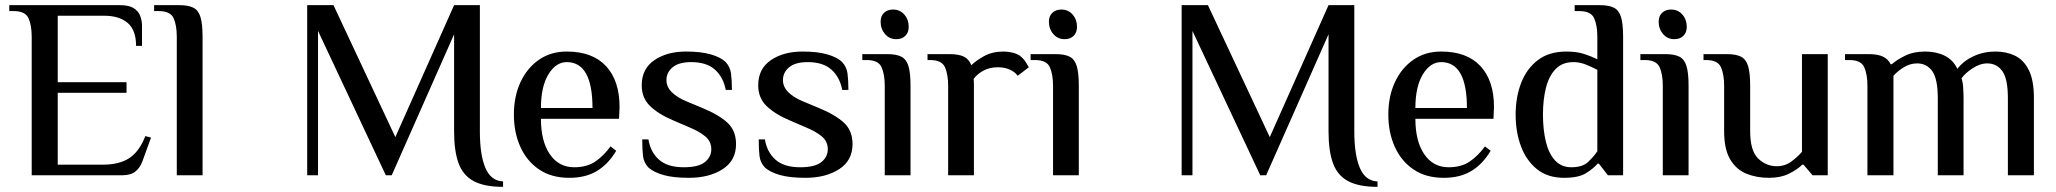

<svg xmlns="http://www.w3.org/2000/svg" viewBox="-20 -680 7977 745"><path d="M103 0V-537Q103 -582 90.5 -609.5Q78 -637 33 -637H16V-660H446Q480 -660 498.5 -648.5Q517 -637 524 -618.5Q531 -600 531 -580V-502H508Q508 -563 475.5 -591Q443 -619 383 -619H204V-361H471V-320H204V-41H378Q442 -41 481 -66Q520 -91 544 -152L566 -146L533 -55Q524 -30 506 -15Q488 0 455 0Z M666 0V-537Q666 -582 653.5 -609.5Q641 -637 596 -637H578V-660H676Q711 -660 730.5 -650Q750 -640 758 -613.5Q766 -587 766 -537V0Z M1932 45Q1859 45 1817.5 22.5Q1776 0 1759 -47.5Q1742 -95 1742 -170V-547L1500 0H1477L1214 -560V0H1172V-660H1274L1514 -148L1742 -660H1842V-170Q1842 -79 1863.5 -28.5Q1885 22 1932 24Z M2189 10Q2119 10 2071 -23Q2023 -56 1998.5 -111.5Q1974 -167 1974 -235Q1974 -306 1999.5 -361Q2025 -416 2071 -448Q2117 -480 2179 -480Q2279 -480 2331.5 -423.5Q2384 -367 2384 -265L2382 -219H2079Q2079 -132 2113.5 -81.5Q2148 -31 2208 -31Q2257 -31 2289.5 -53Q2322 -75 2349 -112L2371 -95Q2341 -44 2297 -17Q2253 10 2189 10ZM2079 -261H2279Q2279 -439 2179 -439Q2137 -439 2108 -391.5Q2079 -344 2079 -261Z M2653 10Q2592 10 2554 -1Q2516 -12 2496 -30Q2478 -49 2475 -75Q2472 -101 2472 -139H2496Q2504 -90 2537 -60.5Q2570 -31 2633 -31Q2690 -31 2715 -51Q2740 -71 2740 -101Q2740 -131 2717 -150.5Q2694 -170 2650 -188L2592 -213Q2535 -237 2502.5 -268.5Q2470 -300 2470 -349Q2470 -413 2519 -446.5Q2568 -480 2642 -480Q2700 -480 2738 -469Q2776 -458 2795 -440Q2813 -421 2816.5 -395Q2820 -369 2820 -331H2796Q2787 -380 2754.5 -409.5Q2722 -439 2662 -439Q2614 -439 2590 -419Q2566 -399 2566 -369Q2566 -343 2586.5 -322.5Q2607 -302 2643 -287L2703 -262Q2769 -235 2802.5 -204Q2836 -173 2836 -121Q2836 -57 2784 -23.5Q2732 10 2653 10Z M3105 10Q3044 10 3006 -1Q2968 -12 2948 -30Q2930 -49 2927 -75Q2924 -101 2924 -139H2948Q2956 -90 2989 -60.5Q3022 -31 3085 -31Q3142 -31 3167 -51Q3192 -71 3192 -101Q3192 -131 3169 -150.5Q3146 -170 3102 -188L3044 -213Q2987 -237 2954.5 -268.5Q2922 -300 2922 -349Q2922 -413 2971 -446.5Q3020 -480 3094 -480Q3152 -480 3190 -469Q3228 -458 3247 -440Q3265 -421 3268.5 -395Q3272 -369 3272 -331H3248Q3239 -380 3206.5 -409.5Q3174 -439 3114 -439Q3066 -439 3042 -419Q3018 -399 3018 -369Q3018 -343 3038.5 -322.5Q3059 -302 3095 -287L3155 -262Q3221 -235 3254.5 -204Q3288 -173 3288 -121Q3288 -57 3236 -23.5Q3184 10 3105 10Z M3458 -528Q3431 -528 3414 -548Q3397 -568 3397 -596Q3397 -618 3410.5 -630.5Q3424 -643 3445 -643Q3472 -643 3489 -623.5Q3506 -604 3506 -576Q3506 -554 3493 -541Q3480 -528 3458 -528ZM3413 0V-347Q3413 -392 3400.5 -419.5Q3388 -447 3343 -447H3326V-470H3423Q3458 -470 3477.5 -460Q3497 -450 3505 -423.5Q3513 -397 3513 -347V0Z M3659 0V-347Q3659 -392 3646.5 -419.5Q3634 -447 3589 -447H3579V-470H3664Q3701 -470 3720.5 -460Q3740 -450 3749 -427Q3766 -444 3798 -462Q3830 -480 3874 -480Q3891 -480 3908 -476Q3925 -472 3937 -464Q3950 -454 3958 -442Q3966 -430 3972 -419L3929 -386Q3918 -401 3898 -410Q3878 -419 3852 -419Q3821 -419 3797 -406.5Q3773 -394 3758 -374Q3759 -365 3759 -355.5Q3759 -346 3759 -339V0Z M4111 -528Q4084 -528 4067 -548Q4050 -568 4050 -596Q4050 -618 4063.5 -630.5Q4077 -643 4098 -643Q4125 -643 4142 -623.5Q4159 -604 4159 -576Q4159 -554 4146 -541Q4133 -528 4111 -528ZM4066 0V-347Q4066 -392 4053.5 -419.5Q4041 -447 3996 -447H3979V-470H4076Q4111 -470 4130.5 -460Q4150 -450 4158 -423.5Q4166 -397 4166 -347V0Z M5325 45Q5252 45 5210.5 22.5Q5169 0 5152 -47.5Q5135 -95 5135 -170V-547L4893 0H4870L4607 -560V0H4565V-660H4667L4907 -148L5135 -660H5235V-170Q5235 -79 5256.5 -28.5Q5278 22 5325 24Z M5582 10Q5512 10 5464 -23Q5416 -56 5391.5 -111.5Q5367 -167 5367 -235Q5367 -306 5392.5 -361Q5418 -416 5464 -448Q5510 -480 5572 -480Q5672 -480 5724.5 -423.5Q5777 -367 5777 -265L5775 -219H5472Q5472 -132 5506.5 -81.5Q5541 -31 5601 -31Q5650 -31 5682.5 -53Q5715 -75 5742 -112L5764 -95Q5734 -44 5690 -17Q5646 10 5582 10ZM5472 -261H5672Q5672 -439 5572 -439Q5530 -439 5501 -391.5Q5472 -344 5472 -261Z M6049 10Q5986 10 5944.5 -23Q5903 -56 5882 -111.5Q5861 -167 5861 -235Q5861 -303 5882.5 -358.5Q5904 -414 5947.5 -447Q5991 -480 6058 -480Q6098 -480 6127 -470.5Q6156 -461 6178 -450V-537Q6178 -582 6165.5 -609.5Q6153 -637 6108 -637H6090V-660H6188Q6223 -660 6242.5 -650Q6262 -640 6270 -613.5Q6278 -587 6278 -537V0H6219L6184 -45H6179Q6163 -26 6134 -8Q6105 10 6049 10ZM6077 -31Q6120 -31 6141.5 -51Q6163 -71 6178 -93V-409Q6157 -420 6133.5 -429.5Q6110 -439 6085 -439Q6042 -439 6016 -412Q5990 -385 5978.5 -339Q5967 -293 5967 -235Q5967 -178 5978 -131.5Q5989 -85 6013.5 -58Q6038 -31 6077 -31Z M6477 -528Q6450 -528 6433 -548Q6416 -568 6416 -596Q6416 -618 6429.5 -630.5Q6443 -643 6464 -643Q6491 -643 6508 -623.5Q6525 -604 6525 -576Q6525 -554 6512 -541Q6499 -528 6477 -528ZM6432 0V-347Q6432 -392 6419.5 -419.5Q6407 -447 6362 -447H6345V-470H6442Q6477 -470 6496.5 -460Q6516 -450 6524 -423.5Q6532 -397 6532 -347V0Z M6844 10Q6796 10 6756.5 -6Q6717 -22 6693.5 -61.5Q6670 -101 6670 -171V-347Q6670 -392 6657.5 -419.5Q6645 -447 6600 -447H6590V-470H6681Q6716 -470 6735.5 -460Q6755 -450 6763 -423.5Q6771 -397 6771 -347V-171Q6771 -95 6802 -65Q6833 -35 6874 -35Q6906 -35 6930.5 -53Q6955 -71 6972 -91V-470H7072V0H7013L6978 -41H6973Q6954 -22 6921.5 -6Q6889 10 6844 10Z M7226 0V-347Q7226 -392 7213.5 -419.5Q7201 -447 7156 -447H7139V-470H7231Q7267 -470 7287 -460Q7307 -450 7316 -431H7321Q7340 -448 7372.5 -464Q7405 -480 7450 -480Q7493 -480 7525.5 -464Q7558 -448 7575 -413Q7599 -444 7638 -462Q7677 -480 7723 -480Q7765 -480 7798.5 -464Q7832 -448 7852 -408.5Q7872 -369 7872 -299V0H7771V-299Q7771 -374 7749.5 -404Q7728 -434 7691 -434Q7663 -434 7634 -415Q7605 -396 7591 -376Q7596 -363 7597.5 -340.5Q7599 -318 7599 -299V0H7499V-299Q7499 -374 7477.5 -404Q7456 -434 7419 -434Q7392 -434 7368 -419.5Q7344 -405 7327 -386V0Z"/></svg>

Font: El Messiri Medium
Style: Regular
Weight: 500
Designer: Mohamed Gaber
Foundry: Kief Type Foundry
Version: Version 2.020; ttfautohint (v1.8.3)